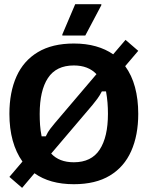

<svg xmlns="http://www.w3.org/2000/svg" viewBox="-20 -870 707 919"><path d="M333.3 11.7Q218.3 11.7 145 -40.8L85.8 29.2L25 -23.3L87.5 -96.7Q56.7 -140 40.8 -197.5Q25 -255 25 -325Q25 -428.3 58.8 -503.8Q92.5 -579.2 161.2 -620.4Q230 -661.7 333.3 -661.7Q391.7 -661.7 438.8 -648.3Q485.8 -635 521.7 -610L580.8 -679.2L641.7 -626.7L579.2 -553.3Q610.8 -510 626.2 -452.5Q641.7 -395 641.7 -325Q641.7 -222.5 607.9 -146.7Q574.2 -70.8 505.8 -29.6Q437.5 11.7 333.3 11.7ZM333.3 -93.3Q417.5 -93.3 457.1 -153.8Q496.7 -214.2 496.7 -325Q496.7 -352.5 494.6 -378.3Q492.5 -404.2 487.5 -432.5H467.5Q456.7 -411.7 445.8 -397.1Q435 -382.5 423.3 -368.3L225 -135Q244.2 -114.2 271.2 -103.8Q298.3 -93.3 333.3 -93.3ZM179.2 -217.5H199.2Q209.2 -239.2 220.8 -253.8Q232.5 -268.3 243.3 -281.7L441.7 -515Q402.5 -556.7 333.3 -556.7Q249.2 -556.7 209.6 -496.7Q170 -436.7 170 -325Q170 -297.5 171.7 -272.1Q173.3 -246.7 179.2 -217.5ZM388.3 -700H278.3V-705L340 -850H465V-845Z"/></svg>

Font: Familjen Grotesk Variable
Style: Regular
Weight: 400
Designer: Anders Wikstroem, Jonas Baeckman, Matilda Gysing, Kristian Moeller
Foundry: Familjen STHLM AB
Version: Version 2.000